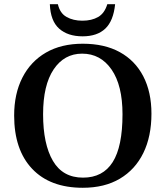

<svg xmlns="http://www.w3.org/2000/svg" viewBox="-20 -876 784 909"><path d="M372 13Q217 13 132 -77Q47 -167 47 -329Q47 -432 86 -508.5Q125 -585 197.5 -627Q270 -669 372 -669Q475 -669 547.5 -629Q620 -589 658.5 -514.5Q697 -440 697 -338Q697 -230 658.5 -151.5Q620 -73 547.5 -30Q475 13 372 13ZM373 -35Q467 -35 513.5 -108.5Q560 -182 560 -335Q560 -472 508 -547Q456 -622 369 -622Q284 -622 234 -547.5Q184 -473 184 -335Q184 -194 230.5 -114.5Q277 -35 373 -35ZM371 -704Q301 -704 260 -740.5Q219 -777 216 -856H254Q264 -813 295.5 -795.5Q327 -778 370 -778Q414 -778 444.5 -795.5Q475 -813 488 -856H525Q517 -777 478.5 -740.5Q440 -704 371 -704Z"/></svg>

Font: STIX Two Text SemiBold
Style: Regular
Weight: 600
Designer: Ross Mills, John Hudson & Paul Hanslow, Tiro Typeworks Ltd; with prior portions MicroPress Inc., and Coen Hoffman.
Foundry: Tiro Typeworks Ltd
Version: Version 2.13 b171